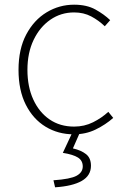

<svg xmlns="http://www.w3.org/2000/svg" viewBox="-20 -560 532 819"><path d="M295 13Q228 13 174.5 -19.5Q121 -52 90 -113.5Q59 -175 59 -262Q59 -351 92 -413Q125 -475 179 -507.5Q233 -540 296 -540Q350 -540 387 -519.5Q424 -499 450 -474L427 -448Q401 -473 369 -490Q337 -507 296 -507Q240 -507 195 -476Q150 -445 123.5 -390Q97 -335 97 -262Q97 -190 122 -135.5Q147 -81 191.5 -50.5Q236 -20 296 -20Q340 -20 377 -38.5Q414 -57 442 -83L463 -57Q430 -28 388 -7.5Q346 13 295 13ZM215 239 208 209Q281 204 307 189.5Q333 175 333 150Q333 125 312.5 112Q292 99 248 92L292 -2H324L291 73Q326 81 347 97.5Q368 114 368 147Q368 189 329 211.5Q290 234 215 239Z"/></svg>

Font: Noto Sans SC Thin Thin
Style: Regular
Weight: 250
Version: Version 2.004-H2;hotconv 1.0.118;makeotfexe 2.5.65603